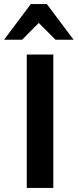

<svg xmlns="http://www.w3.org/2000/svg" viewBox="-32 -927 383 947"><path d="M100 0V-658H231V0ZM242 -731 141 -832 120 -907H199L331 -731ZM-12 -731 120 -907H199L179 -834L77 -731Z"/></svg>

Font: Ysabeau
Style: Bold
Weight: 700
Designer: Christian Thalmann (Catharsis Fonts)
Version: Version 2.000;gftools[0.9.27.dev2+g8671c4b]